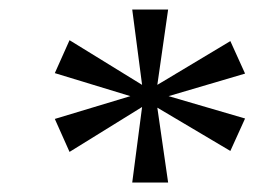

<svg xmlns="http://www.w3.org/2000/svg" viewBox="-20 -675 540 407"><path d="M96.2 -520 127.4 -589.8 281.2 -495.1 260.3 -654.8H336.4L313.5 -495.1L468.3 -587.9L499.5 -519L337.4 -471.2L499.5 -423.8L468.3 -355L313.5 -446.8L336.4 -288.1H260.3L281.2 -448.2L127.4 -353L96.2 -422.9L256.3 -471.2Z"/></svg>

Font: Liberation Serif
Style: Italic
Weight: 400
Italic angle: -16.333°
Designer: Steve Matteson
Foundry: Ascender Corporation
Version: Version 2.1.5